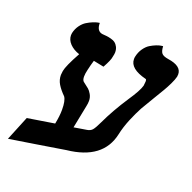

<svg xmlns="http://www.w3.org/2000/svg" viewBox="-108 -673 798 799"><g transform="rotate(20 291.0 -273.0)"><path d="M301.8 -127.9Q318.4 -129.9 327.1 -139.6Q335.9 -149.9 349.1 -178.2Q377.9 -239.7 422.9 -308.1Q456.5 -357.9 462.9 -381.8Q464.8 -397.5 464.8 -400.9Q464.8 -411.1 460.9 -411.1Q387.2 -429.7 387.2 -472.2Q387.2 -479 388.2 -482.9Q392.6 -503.9 403.8 -520Q415 -536.1 428.2 -544.2Q441.4 -552.2 453.9 -557.1Q466.3 -562 474.6 -563L482.9 -564Q483.9 -542 491.5 -533.2Q499 -524.4 521 -521Q582 -512.2 582 -475.1Q582 -473.6 581.5 -470Q581.1 -466.3 581.1 -464.8Q578.1 -451.7 567.9 -430.4Q557.6 -409.2 548.8 -394.5L521 -348.1Q495.1 -304.7 485.4 -288.1Q471.7 -262.7 456.1 -225.6Q441.4 -189.9 434.1 -155.8Q408.2 -36.6 252.9 -20L128.4 0Q42 13.2 7.8 19L51.8 -88.9L170.9 -107.9Q178.2 -143.6 178.2 -170.9Q178.2 -211.9 167 -227.1Q146 -248 135 -266.4Q124 -284.7 124 -306.2Q124 -310.5 126 -324.2Q129.9 -347.7 166 -413.1Q139.2 -421.9 123 -438.7Q106.9 -455.6 106.9 -476.1Q106.9 -481.9 107.9 -485.8Q112.3 -505.4 123.5 -520.8Q134.8 -536.1 147.7 -543.9Q160.6 -551.8 173.1 -556.9Q185.5 -562 193.8 -563.5L202.1 -564.9Q202.1 -528.8 228 -524.9Q240.7 -523.9 248 -523.2Q255.4 -522.5 267.6 -519.3Q279.8 -516.1 286.6 -510.7Q293.5 -505.4 298.8 -495.4Q304.2 -485.4 304.2 -471.2Q304.2 -463.9 300.8 -450.2Q299.3 -436 278.8 -398.9Q243.7 -406.2 232.9 -408.2Q226.1 -386.2 221.2 -363.8Q216.8 -345.7 216.8 -333Q216.8 -318.4 223.1 -312Q241.7 -297.9 249 -291.7Q256.3 -285.6 263.7 -272.7Q271 -259.8 271 -244.1Q271 -233.4 268.1 -220.2L248 -119.1Q252.4 -120.1 271.5 -123Q290.5 -126 301.8 -127.9Z"/></g></svg>

Font: Linux Libertine G
Style: Semibold Italic
Weight: 600
Italic angle: -11.5°
Designer: Philipp H. Poll
Foundry: Philipp H. Poll
Version: Version 5.1.1